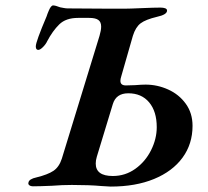

<svg xmlns="http://www.w3.org/2000/svg" viewBox="-20 -682 766 708"><path d="M354 4Q310 0 245 0Q209 0 172 3Q124 5 103 5Q93 5 88 1Q83 -3 85 -9Q87 -22 115 -28Q156 -38 177 -52Q198 -66 208 -97L347 -550Q353 -570 353 -584Q353 -601 342.5 -608.5Q332 -616 309 -616H268Q223 -616 198.5 -592Q174 -568 154 -530Q149 -519 138.5 -508.5Q128 -498 121 -498Q112 -498 112 -511Q112 -528 152 -622Q154 -629 160 -643Q168 -662 176 -662Q184 -662 202 -655Q208 -654 215.5 -652.5Q223 -651 230 -651L381 -650H440Q458 -650 502 -652Q548 -654 572 -654Q582 -654 589 -651.5Q596 -649 596 -643Q596 -628 559 -620Q517 -610 498.5 -596Q480 -582 470 -550L427 -400Q424 -391 424 -384Q424 -367 444 -367L478 -368Q502 -370 517 -370Q560 -370 600 -352Q640 -334 665 -299.5Q690 -265 690 -218Q690 -151 653 -100.5Q616 -50 548 -22Q480 6 388 6Q380 6 354 4ZM558 -213Q558 -271 530 -304.5Q502 -338 453 -338Q408 -338 396 -298L337 -104Q333 -91 333 -79Q333 -33 396 -33Q442 -33 479 -59.5Q516 -86 537 -128Q558 -170 558 -213Z"/></svg>

Font: EB Garamond SemiBold
Style: Italic
Weight: 600
Italic angle: -17.2°
Designer: Georg Duffner and Octavio Pardo
Foundry: Georg Duffner
Version: Version 1.000